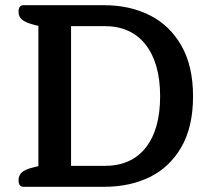

<svg xmlns="http://www.w3.org/2000/svg" viewBox="-20 -715 800 735"><path d="M70 0Q51 0 51 -25Q51 -44 64 -55.5Q77 -67 107 -74L127 -79V-616L107 -621Q77 -629 64 -640Q51 -651 51 -670Q51 -695 70 -695H380Q476 -695 552.5 -657Q629 -619 674 -541Q719 -463 719 -346Q719 -229 674 -151.5Q629 -74 553 -37Q477 0 380 0ZM380 -80Q483 -80 538 -150Q593 -220 593 -346Q593 -473 537.5 -544Q482 -615 380 -615H252V-80Z"/></svg>

Font: Maitree Semibold
Style: Regular
Weight: 600
Designer: CadsonDemak Team
Foundry: CadsonDemak
Version: Version 1.010